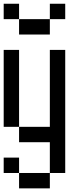

<svg xmlns="http://www.w3.org/2000/svg" viewBox="-20 -937 457 1040"><path d="M0 0V-83.3H83.3V0ZM0 -250V-666.7H83.3V-250ZM0 -833.3V-916.7H83.3V-833.3ZM333.3 0H250V-166.7H83.3V-250H250V-666.7H333.3ZM333.3 -833.3H250V-916.7H333.3ZM83.3 0H250V83.3H83.3ZM83.3 -833.3H250V-750H83.3Z"/></svg>

Font: Galmuri11 Condensed
Style: Regular
Weight: 400
Width: 3
Designer: Lee Minseo (quiple)
Version: Version 2.399;hotconv 1.1.1;makeotfexe 2.6.0 DEVELOPMENT